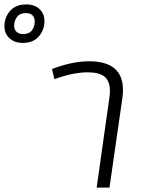

<svg xmlns="http://www.w3.org/2000/svg" viewBox="-183 -848 656 868"><path d="M373 -441Q373 -423 370 -403L312 0H254L311 -403Q314 -421 314 -436Q314 -481 290 -501Q266 -521 214 -521Q147 -521 63 -490L52 -536Q144 -571 220 -571Q373 -571 373 -441ZM-163 -730Q-163 -769 -137.5 -798.5Q-112 -828 -64 -828Q-27 -828 -4.5 -807Q18 -786 18 -752Q18 -714 -7 -684Q-32 -654 -80 -654Q-117 -654 -140 -675Q-163 -696 -163 -730ZM-26 -750Q-26 -769 -36.5 -779Q-47 -789 -66 -789Q-93 -789 -106 -771.5Q-119 -754 -119 -732Q-119 -714 -108 -704Q-97 -694 -78 -694Q-51 -694 -38.5 -711Q-26 -728 -26 -750Z"/></svg>

Font: FiraGO Light
Style: Italic
Weight: 300
Italic angle: -8°
Designer: bBox Type GmbH
Foundry: bBox Type GmbH
Version: Version 1.001